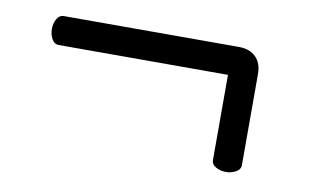

<svg xmlns="http://www.w3.org/2000/svg" viewBox="-42 -445 675 418"><g transform="rotate(10 295.0 -236.5)"><path d="M444 -309H70Q60 -309 54.5 -319Q49 -329 49 -341Q49 -353 54.5 -363Q60 -373 70 -373H457Q481 -373 494.5 -359.5Q508 -346 508 -322V-121Q508 -111 498 -105.5Q488 -100 476 -100Q464 -100 454 -105.5Q444 -111 444 -121Z"/></g></svg>

Font: QiushuiShotai
Style: Regular
Weight: 600
Designer: Fontworks Inc.
Foundry: Fontworks Inc.
Version: Version 1.250